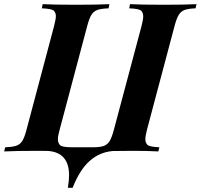

<svg xmlns="http://www.w3.org/2000/svg" viewBox="-63 -728 965 923"><path d="M881.8 -708 877 -688Q842.3 -686.5 824.7 -680.2Q807.1 -673.8 796.4 -656.5Q785.6 -639.2 775.9 -602.1L644 -106Q635.7 -74.2 635.7 -58.6Q635.7 -43 645 -32.5Q654.3 -22 703.1 -20L698.2 0Q647.5 -2.9 581.1 -2.9Q514.6 -2.9 479.5 -2Q417 2.9 368.9 44.9Q320.8 86.9 286.1 174.8H263.2Q269 140.1 269 114.3Q269 5.4 168 -2.4L122.1 -2.9Q11.2 -2.9 -43 0L-38.1 -20Q-1.5 -21.5 16.4 -27.8Q34.2 -34.2 44.7 -51.3Q55.2 -68.4 64.9 -106L196.8 -602.1Q205.6 -636.2 205.6 -650.9Q205.6 -665.5 196.5 -675.8Q187.5 -686 138.2 -688L142.1 -708Q194.3 -705.1 300.8 -705.1Q407.2 -705.1 462.9 -708L459 -688Q422.9 -686.5 405 -680.2Q387.2 -673.8 376.5 -656.7Q365.7 -639.6 356 -602.1L224.1 -106Q215.3 -75.2 215.3 -58.6Q215.3 -42 224.9 -31Q234.4 -20 283.2 -20H383.8Q418.5 -20 436.3 -26.6Q454.1 -33.2 464.6 -50.8Q475.1 -68.4 484.9 -106L617.2 -602.1Q625.5 -633.8 625.5 -649.4Q625.5 -665 616.7 -675.5Q607.9 -686 558.1 -688L562 -708Q617.7 -705.1 723.1 -705.1Q828.6 -705.1 881.8 -708Z"/></svg>

Font: PlayfairDisplay-BoldItalic
Style: Bold Italic
Weight: 700
Italic angle: -14.9847°
Designer: Claus Eggers Sørensen
Foundry: Claus Eggers Sørensen
Version: Version 1.002;PS 001.002;hotconv 1.0.70;makeotf.lib2.5.58329